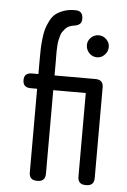

<svg xmlns="http://www.w3.org/2000/svg" viewBox="-52 -755 523 793"><g transform="rotate(5 209.5 -358.0)"><path d="M224.1 -439.9H335.9Q368.2 -439.9 368.2 -408.2V-32.2Q368.2 0 335.9 0H333Q300.8 0 300.8 -32.2V-378.9H224.1H223.1H166V-32.2Q166 0 133.8 0H130.9Q99.1 0 99.1 -32.2V-378.9H71.8Q40 -378.9 40 -410.2Q40 -439.9 71.8 -439.9H99.1V-500Q99.1 -527.3 99.6 -544.2Q100.1 -561 102.8 -586.4Q105.5 -611.8 110.4 -627.9Q115.2 -644 124.8 -662.6Q134.3 -681.2 147.7 -691.7Q161.1 -702.1 181.9 -709.2Q202.6 -716.3 229 -715.8Q259.8 -715.8 259.8 -683.1Q259.8 -668.5 252 -661.4Q244.1 -654.3 228 -651.9Q216.8 -650.4 207.8 -646.5Q198.7 -642.6 192.4 -635Q186 -627.4 181.4 -621.3Q176.8 -615.2 173.8 -602.8Q170.9 -590.3 169.2 -584Q167.5 -577.6 166.7 -562.3Q166 -546.9 165.8 -541.7Q165.5 -536.6 165.8 -519.5Q166 -502.4 166 -500V-439.9H223.1ZM334 -529.8Q314.9 -529.8 301.5 -543.7Q288.1 -557.6 288.1 -577.1Q288.1 -594.7 301.5 -607.9Q314.9 -621.1 334 -621.1Q352.1 -621.1 365.5 -607.7Q378.9 -594.2 378.9 -577.1Q378.9 -557.6 365.5 -543.7Q352.1 -529.8 334 -529.8Z"/></g></svg>

Font: Arcon Rounded-
Style: Regular
Weight: 400
Designer: M. Zarth
Foundry: martin zarth - visuelle & digitale kommunikation
Version: Version 1.110;PS 001.110;hotconv 1.0.70;makeotf.lib2.5.58329